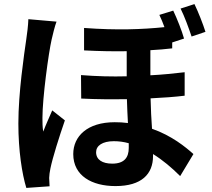

<svg xmlns="http://www.w3.org/2000/svg" viewBox="-20 -862 1040 941"><path d="M987 -706C975 -744 952 -803 933 -842L865 -820C885 -780 904 -727 919 -683ZM119 -768C118 -736 113 -698 109 -671C98 -595 70 -407 70 -257C70 -123 88 -10 109 59L223 51C222 37 221 20 221 10C221 -1 224 -22 227 -36C238 -90 270 -191 298 -272L236 -321C222 -288 205 -252 192 -217C188 -237 188 -264 188 -284C188 -383 218 -602 233 -668C237 -686 249 -736 257 -756ZM611 -137C611 -90 589 -60 530 -60C482 -60 451 -79 451 -116C451 -148 482 -170 538 -170C562 -170 586 -167 611 -160ZM885 -508C833 -502 777 -496 717 -493V-616C755 -618 791 -621 824 -625V-654L882 -673C871 -712 848 -770 829 -810L761 -789C770 -771 778 -750 786 -729C679 -718 553 -713 392 -725V-615C469 -611 538 -610 601 -611V-488C529 -486 454 -488 377 -494L378 -379C454 -375 530 -375 602 -376C603 -337 605 -297 607 -259C586 -262 564 -263 542 -263C408 -263 339 -194 339 -107C339 0 431 50 546 50C674 50 730 -9 730 -97V-107C777 -78 822 -40 863 1L928 -107C890 -141 822 -197 725 -231C722 -277 719 -326 718 -380C780 -383 836 -387 885 -393Z"/></svg>

Font: Source Han Sans SC Bold
Style: Regular
Weight: 700
Designer: Ryoko NISHIZUKA (kana & ideographs); Paul D. Hunt (Latin, Greek & Cyrillic); Wenlong ZHANG (bopomofo); Sandoll Communica
Foundry: Adobe Systems Incorporated
Version: Version 1.001;PS 1.001;hotconv 1.0.78;makeotf.lib2.5.61930